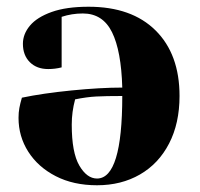

<svg xmlns="http://www.w3.org/2000/svg" viewBox="-20 -535 593 570"><path d="M35 -185Q35 -201 37.5 -214.5Q40 -228 45 -245Q107 -258 192.5 -266.5Q278 -275 343 -275Q340 -384 312.5 -439.5Q285 -495 226 -495Q193 -495 163 -485V-335Q144 -330 123 -330Q89 -330 68.5 -350.5Q48 -371 48 -405Q48 -434 69 -459Q90 -484 133.5 -499.5Q177 -515 243 -515Q371 -515 442 -444.5Q513 -374 513 -250Q513 -169 482 -109Q451 -49 395.5 -17Q340 15 268 15Q198 15 145.5 -12Q93 -39 64 -84.5Q35 -130 35 -185ZM343 -250Q294 -250 265.5 -248.5Q237 -247 203 -240Q193 -203 193 -165Q193 -82 215.5 -43.5Q238 -5 268 -5Q343 -5 343 -250Z"/></svg>

Font: Yeseva One
Style: Regular
Weight: 400
Designer: Jovanny Lemonad
Foundry: Jovanny Lemonad
Version: Version 2.000